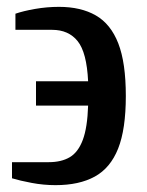

<svg xmlns="http://www.w3.org/2000/svg" viewBox="-20 -530 428 560"><path d="M142 10Q107 10 72.5 3.5Q38 -3 15 -10V-57H122Q159 -57 183.5 -71.5Q208 -86 221.5 -122Q235 -158 237 -222H85V-293H237Q233 -377 206.5 -410Q180 -443 132 -443H25V-490Q48 -498 82.5 -504Q117 -510 152 -510Q216 -510 259.5 -485Q303 -460 325 -403.5Q347 -347 347 -250Q347 -153 324.5 -96.5Q302 -40 256.5 -15Q211 10 142 10Z"/></svg>

Font: Cuprum SemiBold
Style: Regular
Weight: 600
Designer: Jovanny Lemonad
Foundry: Jovanny Lemonad
Version: Version 3.000